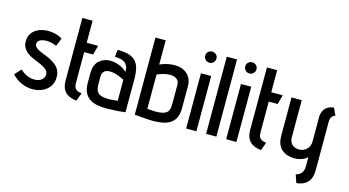

<svg xmlns="http://www.w3.org/2000/svg" viewBox="-95 -1090 3060 1682"><g transform="rotate(15 1435.0 -249.0)"><path d="M318 -404 348 -478Q329 -491 306.5 -498.5Q284 -506 261.5 -509.5Q239 -513 217 -513Q187 -513 157 -505Q127 -497 103 -479.5Q79 -462 65 -436.5Q51 -411 51 -375Q51 -342 64.5 -318Q78 -294 100 -277Q122 -260 148.5 -248Q175 -236 201.5 -225.5Q228 -215 250 -203Q272 -191 285.5 -176Q299 -161 299 -138Q299 -120 290.5 -107Q282 -94 268.5 -85.5Q255 -77 239 -73.5Q223 -70 208 -70Q184 -70 161.5 -77Q139 -84 119 -96.5Q99 -109 80 -126L27 -69Q62 -30 112 -7Q162 16 216 16Q250 16 282 6Q314 -4 339 -23.5Q364 -43 379 -72Q394 -101 394 -140Q394 -177 380.5 -203Q367 -229 345 -247Q323 -265 296.5 -278.5Q270 -292 243 -302Q216 -312 194 -322.5Q172 -333 158.5 -346Q145 -359 145 -377Q145 -392 153 -401Q161 -410 173.5 -415.5Q186 -421 200 -423.5Q214 -426 227 -426Q244 -426 260 -423Q276 -420 291 -415.5Q306 -411 318 -404Z M570 -132V-415H651L674 -500H570V-700H477V-132Q477 -66 511 -30Q545 6 614 13L641 -60Q619 -63 603 -70.5Q587 -78 578.5 -93.5Q570 -109 570 -132Z M964 -340Q947 -359 921.5 -373Q896 -387 868 -394.5Q840 -402 812 -402Q784 -402 758.5 -393Q733 -384 713 -366.5Q693 -349 681.5 -320.5Q670 -292 670 -253V-160Q670 -110 686.5 -76.5Q703 -43 732 -23.5Q761 -4 799.5 3.5Q838 11 883 11Q901 11 920.5 10Q940 9 959.5 8.5Q979 8 997 6.5Q1015 5 1030 3Q1045 1 1056 0V-301Q1056 -360 1045 -400Q1034 -440 1009.5 -464.5Q985 -489 945.5 -499.5Q906 -510 848 -510L841 -445Q870 -445 893 -440Q916 -435 931.5 -423.5Q947 -412 955.5 -392Q964 -372 964 -340ZM964 -270V-79Q964 -79 959.5 -78.5Q955 -78 947 -77.5Q939 -77 929 -76Q919 -75 908.5 -74.5Q898 -74 888 -73Q848 -73 823.5 -79.5Q799 -86 786 -99Q773 -112 768 -131Q763 -150 763 -175V-243Q763 -263 769 -276.5Q775 -290 785 -297Q795 -304 807 -307Q819 -310 831 -310Q857 -310 882.5 -303Q908 -296 930 -286.5Q952 -277 964 -270Z M1233 -480V-700H1140V0Q1152 1 1167.5 2Q1183 3 1201 4.5Q1219 6 1238 7.5Q1257 9 1275.5 10Q1294 11 1311 11Q1355 11 1394 3.5Q1433 -4 1462.5 -23Q1492 -42 1508.5 -75.5Q1525 -109 1525 -160V-360Q1525 -399 1512 -427.5Q1499 -456 1476.5 -474.5Q1454 -493 1426.5 -501.5Q1399 -510 1370 -510Q1344 -510 1321 -506.5Q1298 -503 1276.5 -496.5Q1255 -490 1233 -480ZM1233 -78V-388Q1245 -395 1263 -401.5Q1281 -408 1303.5 -413Q1326 -418 1352 -418Q1364 -418 1378 -415Q1392 -412 1404.5 -404.5Q1417 -397 1425 -383.5Q1433 -370 1433 -349V-175Q1433 -151 1428.5 -131.5Q1424 -112 1410.5 -99.5Q1397 -87 1372.5 -80.5Q1348 -74 1308 -74Q1296 -74 1282.5 -75Q1269 -76 1258 -76.5Q1247 -77 1240 -77.5Q1233 -78 1233 -78Z M1606 0H1699V-501H1606ZM1653 -710Q1632 -710 1617 -696Q1602 -682 1602 -660Q1602 -639 1617 -624Q1632 -609 1653 -609Q1674 -609 1689 -624Q1704 -639 1704 -660Q1704 -682 1689 -696Q1674 -710 1653 -710Z M1787 0H1880V-700H1787Z M1969 0H2062V-501H1969ZM2016 -710Q1995 -710 1980 -696Q1965 -682 1965 -660Q1965 -639 1980 -624Q1995 -609 2016 -609Q2037 -609 2052 -624Q2067 -639 2067 -660Q2067 -682 2052 -696Q2037 -710 2016 -710Z M2244 -132V-415H2325L2348 -500H2244V-700H2151V-132Q2151 -66 2185 -30Q2219 6 2288 13L2315 -60Q2293 -63 2277 -70.5Q2261 -78 2252.5 -93.5Q2244 -109 2244 -132Z M2840 -446 2810 -512Q2773 -509 2749.5 -492Q2726 -475 2715.5 -450Q2705 -425 2705 -398V-176Q2705 -156 2698 -138Q2691 -120 2678 -107Q2665 -94 2647.5 -86Q2630 -78 2610 -78Q2592 -78 2575.5 -83Q2559 -88 2547 -98.5Q2535 -109 2527.5 -125Q2520 -141 2520 -162V-502H2427V-159Q2427 -112 2439.5 -80.5Q2452 -49 2475.5 -29.5Q2499 -10 2528.5 -1.5Q2558 7 2592 7Q2615 7 2637 1Q2659 -5 2677.5 -14.5Q2696 -24 2705 -35V52Q2705 68 2700.5 82.5Q2696 97 2687 109Q2678 121 2665.5 128.5Q2653 136 2637 139L2662 212Q2706 208 2736.5 189.5Q2767 171 2782 138.5Q2797 106 2797 60V-378Q2797 -406 2807 -423Q2817 -440 2840 -446Z"/></g></svg>

Font: Advent Pro SemiBold
Style: Regular
Weight: 600
Designer: VivaRado, Andreas Kalpakidis
Foundry: VivaRado, Andreas Kalpakidis
Version: Version 3.000